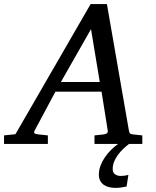

<svg xmlns="http://www.w3.org/2000/svg" viewBox="-73 -707 766 943"><path d="M374 -564 226.1 -304.2H417ZM391.1 0V-42L437 -46.9Q459 -49.8 456.1 -65.9L425.8 -256.8H199.2L97.2 -65.9Q91.8 -56.2 96.9 -52.2Q102.1 -48.3 116.2 -46.9L162.1 -42V0H-53.2V-42L2.9 -47.9L372.1 -687H452.1L560.1 -65.9Q561.5 -56.2 565.4 -52Q569.3 -47.9 580.1 -46.9L626 -42V0ZM560.5 0Q546.4 10.7 532.2 24.2Q518.1 37.6 506.6 53.2Q495.1 68.8 487.8 86.4Q480.5 104 480.5 123Q480.5 141.1 492.2 149.2Q503.9 157.2 520.5 157.2Q530.3 157.2 539.3 155.8Q548.3 154.3 557.6 151.9L548.8 209Q536.1 211.9 522.2 213.9Q508.3 215.8 494.6 215.8Q478.5 215.8 463.6 212.4Q448.7 209 437.5 201.4Q426.3 193.8 419.4 181.2Q412.6 168.5 412.6 149.9Q412.6 127.9 420.9 106.2Q429.2 84.5 442.4 65.2Q455.6 45.9 472.4 29.3Q489.3 12.7 506.8 0Z"/></svg>

Font: Charis SIL Phon
Style: Italic
Weight: 400
Italic angle: -11°
Foundry: SIL International
Version: Version 5.000